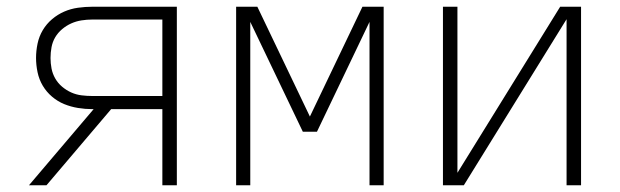

<svg xmlns="http://www.w3.org/2000/svg" viewBox="-20 -550 1840 570"><path d="M66 0 258 -226H254Q233 -226 211.5 -229.5Q190 -233 170.5 -241Q151 -249 134.5 -263Q118 -277 107 -295.5Q96 -314 91.5 -335.5Q87 -357 87 -378Q87 -399 91.5 -420.5Q96 -442 107 -460.5Q118 -479 134.5 -493Q151 -507 170.5 -515.5Q190 -524 211.5 -527Q233 -530 254 -530H505V0H462V-226H310L118 0ZM254 -265H462V-492H254Q238 -492 222 -489.5Q206 -487 191.5 -480.5Q177 -474 164.5 -463.5Q152 -453 144 -439.5Q136 -426 133 -410Q130 -394 130 -378Q130 -362 133 -346.5Q136 -331 144 -317Q152 -303 164.5 -292.5Q177 -282 191.5 -275.5Q206 -269 222 -267Q238 -265 254 -265Z M681 0V-530H744L900 -204L1056 -530H1119V0H1077V-485L921 -159H879L723 -485V0Z M1295 0V-530H1338V-37L1643 -530H1705V0H1662V-493L1357 0Z"/></svg>

Font: Iosevka Curly XLtEx
Style: Regular
Weight: 200
Width: 7
Monospace: yes
Designer: Belleve Invis
Foundry: Belleve Invis
Version: Version 11.1.0; ttfautohint (v1.8.3)